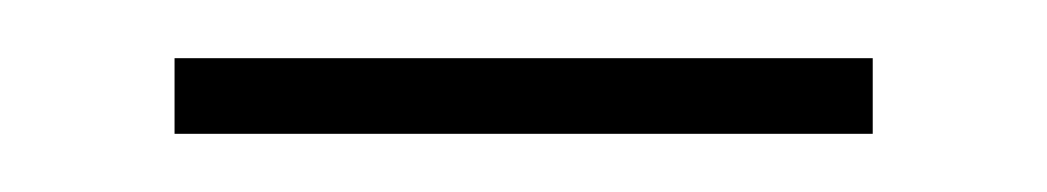

<svg xmlns="http://www.w3.org/2000/svg" viewBox="-20 -368 360 66"><path d="M40 -322H280V-348H40Z"/></svg>

Font: Noto Sans Malayalam UI Thin
Style: Regular
Weight: 100
Designer: Jelle Bosma - Monotype Design Team
Foundry: Monotype Imaging Inc.
Version: Version 2.104